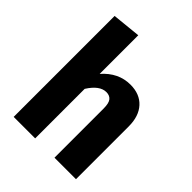

<svg xmlns="http://www.w3.org/2000/svg" viewBox="-212 -878 998 998"><g transform="rotate(45 286.5 -379.0)"><path d="M372 -548Q441 -548 480 -505.5Q519 -463 519 -388V0H361V-361Q361 -401 348 -416.5Q335 -432 311 -432Q262 -432 219 -364V0H61V-742L219 -758V-474Q284 -548 372 -548Z"/></g></svg>

Font: Fira Sans
Style: Bold
Weight: 700
Designer: bBox Type GmbH & Carrois Corporate GbR & Edenspiekermann AG
Foundry: bBox Type GmbH & Carrois Corporate GbR & Edenspiekermann AG
Version: Version 4.301;PS 004.301;hotconv 1.0.88;makeotf.lib2.5.64775